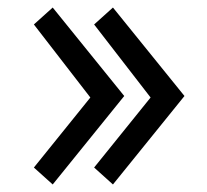

<svg xmlns="http://www.w3.org/2000/svg" viewBox="-20 -510 550 510"><path d="M220 -251 70 -445 120 -490 310 -255 120 -20 70 -65ZM380 -251 230 -445 280 -490 470 -255 280 -20 230 -65Z"/></svg>

Font: renner_400book
Style: Book
Weight: 400
Version: Version 003.000 ; ttfautohint (v0.97) -l 8 -r 50 -G 200 -x 1